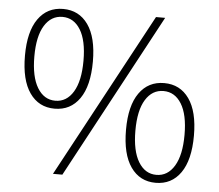

<svg xmlns="http://www.w3.org/2000/svg" viewBox="-50 -726 905 794"><g transform="rotate(5 402.5 -329.5)"><path d="M181 -257Q115 -257 77.5 -310.5Q40 -364 40 -465Q40 -565 77.5 -618Q115 -671 181 -671Q247 -671 284.5 -618Q322 -565 322 -465Q322 -364 284.5 -310.5Q247 -257 181 -257ZM181 -290Q228 -290 255.5 -335.5Q283 -381 283 -465Q283 -549 255.5 -593.5Q228 -638 181 -638Q134 -638 106.5 -593.5Q79 -549 79 -465Q79 -381 106.5 -335.5Q134 -290 181 -290ZM198 12 566 -671H604L237 12ZM624 12Q558 12 520.5 -41.5Q483 -95 483 -196Q483 -296 520.5 -349Q558 -402 624 -402Q690 -402 727.5 -349Q765 -296 765 -196Q765 -95 727.5 -41.5Q690 12 624 12ZM624 -21Q671 -21 698.5 -66.5Q726 -112 726 -196Q726 -280 698.5 -324.5Q671 -369 624 -369Q577 -369 549.5 -324.5Q522 -280 522 -196Q522 -112 549.5 -66.5Q577 -21 624 -21Z"/></g></svg>

Font: Giro Light
Style: Regular
Weight: 300
Designer: Paul D. Hunt
Foundry: Adobe Systems Incorporated
Version: Version 1.000;PS 1.0;hotconv 1.0.88;makeotf.lib2.5.647800